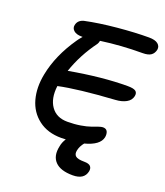

<svg xmlns="http://www.w3.org/2000/svg" viewBox="-172 -861 1032 1204"><g transform="rotate(20 344.0 -259.0)"><path d="M309.1 33.2Q218.3 33.2 157.5 -13.2Q96.7 -59.6 75.7 -136Q54.7 -212.4 73.2 -305.2Q99.6 -439.5 190.9 -571.8Q197.8 -583 219.2 -607.9H212.9Q177.2 -607.9 159.7 -623.5Q142.1 -639.2 147 -661.1Q153.8 -694.3 190.9 -705.1Q284.2 -725.1 401.9 -736.1Q519.5 -747.1 611.8 -747.1Q653.3 -747.1 672.1 -731.7Q690.9 -716.3 687 -692.9Q681.6 -667.5 663.3 -654.3Q645 -641.1 606.9 -641.1Q464.4 -641.1 330.1 -622.1Q328.1 -609.4 321.8 -599.1Q244.1 -494.1 204.1 -376Q422.4 -415 590.8 -415Q629.9 -415 644 -404.5Q658.2 -394 653.8 -371.1Q647.5 -341.3 618.4 -325.4Q589.4 -309.6 547.9 -307.1Q301.8 -291.5 175.8 -264.2Q165 -178.7 201.4 -127Q237.8 -75.2 311 -75.2Q357.4 -75.2 398.2 -82Q439 -88.9 461.2 -97.2Q483.4 -105.5 503.4 -112.3Q523.4 -119.1 533.2 -119.1Q555.7 -119.1 563.2 -103.5Q570.8 -87.9 566.9 -64.9Q555.2 -8.8 457 17.1Q435.1 43.9 429.2 73.2Q423.8 99.1 438.5 111.6Q453.1 124 496.1 124Q527.3 124 538.6 136.5Q549.8 148.9 545.9 169.9Q533.7 229 457 229Q375 229 339.1 191.4Q303.2 153.8 317.9 86.9Q322.3 59.1 339.8 32.2Q330.1 33.2 309.1 33.2Z"/></g></svg>

Font: Shantell Sans Irregular
Style: Italic
Weight: 500
Italic angle: -11.31°
Designer: Stephen Nixon, Anya Danilova, Shantell Martin
Foundry: Arrow Type
Version: Version 1.006;[9816181b4]